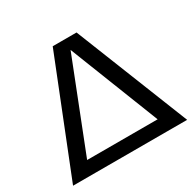

<svg xmlns="http://www.w3.org/2000/svg" viewBox="-160 -913 1100 1085"><g transform="rotate(-30 390.0 -370.0)"><path d="M18 0 312.5 -740H468L762.5 0ZM159.5 -86H619.5L389.5 -671.5Z"/></g></svg>

Font: Encode Sans Expanded Medium
Style: Regular
Weight: 500
Width: 7
Designer: Multiple Designers
Foundry: Impallari Type
Version: Version 3.000; ttfautohint (v1.8.3) -l 8 -r 50 -G 200 -x 14 